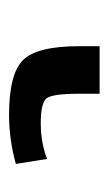

<svg xmlns="http://www.w3.org/2000/svg" viewBox="72 -52 240 424"><g transform="rotate(90 192.0 160.0)"><path d="M187 105Q187 164 197 177Q207 190 252 190Q295 190 331 176L342 245Q288 260 234 260Q143 260 112.5 229Q82 198 82 105V60H187Z"/></g></svg>

Font: M PLUS 1p Medium
Style: Regular
Weight: 500
Version: Version 1.062